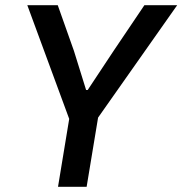

<svg xmlns="http://www.w3.org/2000/svg" viewBox="-20 -718 701 738"><path d="M313 0 357 -266 661 -698H535L417 -523L317 -372H311L264 -523L202 -698H85L246 -261L203 0Z"/></svg>

Font: IBM Mono Medium
Style: Italic
Weight: 500
Italic angle: -9°
Monospace: yes
Designer: Mike Abbink, Paul van der Laan, Pieter van Rosmalen
Foundry: Bold Monday
Version: Version 2.3